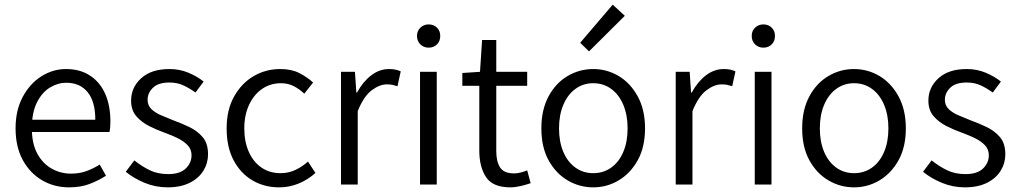

<svg xmlns="http://www.w3.org/2000/svg" viewBox="-20 -794 4378 826"><path d="M277 12Q213 12 161 -18.5Q109 -49 78 -105.5Q47 -162 47 -242Q47 -320 78 -377.5Q109 -435 158.5 -466Q208 -497 264 -497Q324 -497 367 -469Q410 -441 432.5 -390.5Q455 -340 455 -270Q455 -259 454 -247Q453 -235 451 -226H104L103 -279H390Q390 -357 357 -397.5Q324 -438 265 -438Q229 -438 195 -417.5Q161 -397 139 -353.5Q117 -310 117 -242Q117 -177 140 -134Q163 -91 201.5 -69Q240 -47 286 -47Q322 -47 352 -58Q382 -69 409 -86L436 -38Q405 -18 366.5 -3Q328 12 277 12Z M701 12Q649 12 602 -7.5Q555 -27 521 -55L558 -104Q589 -79 623.5 -62Q658 -45 704 -45Q754 -45 779 -69Q804 -93 804 -126Q804 -152 787 -169.5Q770 -187 744.5 -199.5Q719 -212 691 -222Q657 -234 623 -251Q589 -268 566.5 -294Q544 -320 544 -361Q544 -418 587.5 -457.5Q631 -497 709 -497Q753 -497 791 -481Q829 -465 856 -443L821 -396Q796 -414 769.5 -426.5Q743 -439 709 -439Q661 -439 638 -416.5Q615 -394 615 -365Q615 -341 630.5 -325.5Q646 -310 671 -299Q696 -288 724 -277Q760 -264 794.5 -247.5Q829 -231 852 -204Q875 -177 875 -130Q875 -92 855 -59.5Q835 -27 796 -7.5Q757 12 701 12Z M1181 12Q1117 12 1066 -18Q1015 -48 985 -104.5Q955 -161 955 -242Q955 -322 987.5 -379.5Q1020 -437 1072 -467Q1124 -497 1186 -497Q1234 -497 1268 -479.5Q1302 -462 1327 -439L1289 -391Q1268 -411 1243.5 -423.5Q1219 -436 1189 -436Q1143 -436 1107.5 -411.5Q1072 -387 1051.5 -343Q1031 -299 1031 -242Q1031 -184 1050.5 -140.5Q1070 -97 1105 -73Q1140 -49 1187 -49Q1222 -49 1252 -63.5Q1282 -78 1305 -99L1337 -50Q1305 -21 1265 -4.5Q1225 12 1181 12Z M1447 0V-485H1507L1513 -396H1516Q1541 -442 1576.5 -469.5Q1612 -497 1654 -497Q1669 -497 1681 -494.5Q1693 -492 1704 -487L1690 -423Q1678 -427 1668.5 -429Q1659 -431 1644 -431Q1613 -431 1579 -405.5Q1545 -380 1519 -316V0Z M1787 0V-485H1859V0ZM1824 -589Q1803 -589 1788.5 -603Q1774 -617 1774 -640Q1774 -661 1788.5 -675Q1803 -689 1824 -689Q1846 -689 1860 -675Q1874 -661 1874 -640Q1874 -617 1860 -603Q1846 -589 1824 -589Z M2176 12Q2100 12 2071 -32Q2042 -76 2042 -146V-425H1969V-480L2045 -485L2054 -622H2115V-485H2248V-425H2115V-144Q2115 -99 2131.5 -73.5Q2148 -48 2192 -48Q2205 -48 2220.5 -52Q2236 -56 2248 -61L2263 -6Q2243 1 2219.5 6.5Q2196 12 2176 12Z M2532 12Q2473 12 2422 -18Q2371 -48 2340 -104.5Q2309 -161 2309 -242Q2309 -322 2340 -379.5Q2371 -437 2422 -467Q2473 -497 2532 -497Q2591 -497 2641.5 -467Q2692 -437 2723.5 -379.5Q2755 -322 2755 -242Q2755 -161 2723.5 -104.5Q2692 -48 2641.5 -18Q2591 12 2532 12ZM2532 -49Q2576 -49 2609.5 -73Q2643 -97 2661.5 -140.5Q2680 -184 2680 -242Q2680 -299 2661.5 -343Q2643 -387 2609.5 -411.5Q2576 -436 2532 -436Q2489 -436 2455.5 -411.5Q2422 -387 2403.5 -343Q2385 -299 2385 -242Q2385 -184 2403.5 -140.5Q2422 -97 2455.5 -73Q2489 -49 2532 -49ZM2514 -573 2476 -610 2616 -774 2668 -726Z M2887 0V-485H2947L2953 -396H2956Q2981 -442 3016.5 -469.5Q3052 -497 3094 -497Q3109 -497 3121 -494.5Q3133 -492 3144 -487L3130 -423Q3118 -427 3108.5 -429Q3099 -431 3084 -431Q3053 -431 3019 -405.5Q2985 -380 2959 -316V0Z M3227 0V-485H3299V0ZM3264 -589Q3243 -589 3228.5 -603Q3214 -617 3214 -640Q3214 -661 3228.5 -675Q3243 -689 3264 -689Q3286 -689 3300 -675Q3314 -661 3314 -640Q3314 -617 3300 -603Q3286 -589 3264 -589Z M3654 12Q3595 12 3544 -18Q3493 -48 3462 -104.5Q3431 -161 3431 -242Q3431 -322 3462 -379.5Q3493 -437 3544 -467Q3595 -497 3654 -497Q3713 -497 3763.5 -467Q3814 -437 3845.5 -379.5Q3877 -322 3877 -242Q3877 -161 3845.5 -104.5Q3814 -48 3763.5 -18Q3713 12 3654 12ZM3654 -49Q3698 -49 3731.5 -73Q3765 -97 3783.5 -140.5Q3802 -184 3802 -242Q3802 -299 3783.5 -343Q3765 -387 3731.5 -411.5Q3698 -436 3654 -436Q3611 -436 3577.5 -411.5Q3544 -387 3525.5 -343Q3507 -299 3507 -242Q3507 -184 3525.5 -140.5Q3544 -97 3577.5 -73Q3611 -49 3654 -49Z M4131 12Q4079 12 4032 -7.5Q3985 -27 3951 -55L3988 -104Q4019 -79 4053.5 -62Q4088 -45 4134 -45Q4184 -45 4209 -69Q4234 -93 4234 -126Q4234 -152 4217 -169.5Q4200 -187 4174.5 -199.5Q4149 -212 4121 -222Q4087 -234 4053 -251Q4019 -268 3996.5 -294Q3974 -320 3974 -361Q3974 -418 4017.5 -457.5Q4061 -497 4139 -497Q4183 -497 4221 -481Q4259 -465 4286 -443L4251 -396Q4226 -414 4199.5 -426.5Q4173 -439 4139 -439Q4091 -439 4068 -416.5Q4045 -394 4045 -365Q4045 -341 4060.5 -325.5Q4076 -310 4101 -299Q4126 -288 4154 -277Q4190 -264 4224.5 -247.5Q4259 -231 4282 -204Q4305 -177 4305 -130Q4305 -92 4285 -59.5Q4265 -27 4226 -7.5Q4187 12 4131 12Z"/></svg>

Font: Assistant ExtraLight
Style: Regular
Weight: 400
Version: Version 3.000